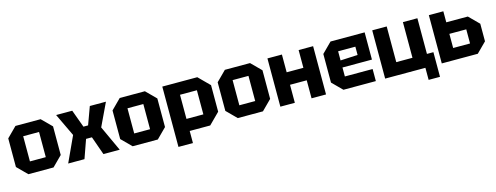

<svg xmlns="http://www.w3.org/2000/svg" viewBox="-21 -1286 5555 2152"><g transform="rotate(-15 2756.5 -210.0)"><path d="M40 -114V-446L154 -560H446L560 -446V-114L446 0H154ZM208 -134H392V-426H208Z M616 0 752 -295 626 -560H813L888 -355H942L1017 -560H1204L1078 -295L1214 0H1025L949 -215H881L805 0Z M1250 -114V-446L1364 -560H1656L1770 -446V-114L1656 0H1364ZM1418 -134H1602V-426H1418Z M1858 140V-560H2264L2390 -434V-126L2264 0H2026V140ZM2222 -420H2026V-140H2222Z M2470 -114V-446L2584 -560H2876L2990 -446V-114L2876 0H2584ZM2638 -134H2822V-426H2638Z M3078 0V-560H3246V-354H3440V-560H3608V0H3440V-209H3246V0Z M3696 -114V-446L3810 -560H4206V-244H3864V-140H4186V0H3810ZM3864 -326 4064 -336V-432H3864Z M4818 -560V-146H4893V140H4761V0H4294V-560H4462V-146H4650V-560Z M4951 0V-560H5119V-432H5369L5483 -318V-114L5369 0ZM5119 -134H5315V-298H5119Z"/></g></svg>

Font: Tektur
Style: Bold
Weight: 700
Designer: Adam Jagosz
Foundry: Adam Jagosz
Version: Version 1.005;gftools[0.9.30]